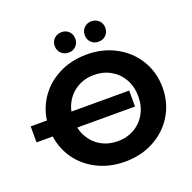

<svg xmlns="http://www.w3.org/2000/svg" viewBox="-222 -1054 1218 1220"><g transform="rotate(-20 387.0 -444.0)"><path d="M38 -350Q38 -453 87.5 -535.5Q137 -618 224.5 -665Q312 -712 421 -712Q530 -712 617 -665Q704 -618 754 -535.5Q804 -453 804 -350Q804 -247 754 -164.5Q704 -82 617 -35Q530 12 421 12Q312 12 224.5 -35Q137 -82 87.5 -164.5Q38 -247 38 -350ZM640 -350Q640 -415 611.5 -466Q583 -517 533 -545.5Q483 -574 421 -574Q359 -574 309 -545.5Q259 -517 230.5 -466Q202 -415 202 -350Q202 -285 230.5 -234Q259 -183 309 -154.5Q359 -126 421 -126Q483 -126 533 -154.5Q583 -183 611.5 -234Q640 -285 640 -350ZM-68.1 -404H598V-296H-68.1ZM250 -831Q250 -861 270 -880.5Q290 -900 320 -900Q350 -900 369.5 -880.5Q389 -861 389 -831Q389 -801 369.5 -781.5Q350 -762 320 -762Q290 -762 270 -781.5Q250 -801 250 -831ZM453 -831Q453 -861 472.5 -880.5Q492 -900 522 -900Q552 -900 572 -880.5Q592 -861 592 -831Q592 -801 572 -781.5Q552 -762 522 -762Q492 -762 472.5 -781.5Q453 -801 453 -831Z"/></g></svg>

Font: APTA Sans Regular
Style: Bold Italic
Weight: 700
Version: Version 7.200